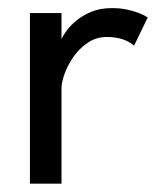

<svg xmlns="http://www.w3.org/2000/svg" viewBox="-20 -442 384 462"><path d="M128 0H52V-410.5H128V-349.5H129Q131.5 -356 140 -367.8Q148.5 -379.5 163.2 -392Q178 -404.5 199.5 -413.5Q221 -422.5 249.5 -422.5Q269.5 -422.5 285.5 -419Q316.5 -412.5 335.5 -400L302.5 -332Q279 -353 237 -353Q211.5 -353 191.2 -339.2Q171 -325.5 157 -305.5Q143 -285.5 135.5 -264.8Q128 -244 128 -230Z"/></svg>

Font: Lucymar Sans
Style: Regular
Weight: 400
Foundry: The League of Moveable Type (original font) / Main changes by Cristiano Sobral with portions from Mirco Monsees
Version: Version 2.001;August 30, 2020;FontCreator 13.0.0.2681 64-bit